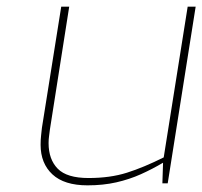

<svg xmlns="http://www.w3.org/2000/svg" viewBox="-20 -551 608 577"><path d="M243 6Q173 6 137.5 -27Q102 -60 102 -116Q102 -131 103.5 -144Q105 -157 106 -167L164 -531H188L130 -162Q129 -153 127.5 -142.5Q126 -132 126 -121Q126 -72 153.5 -44Q181 -16 246 -16Q311 -16 361.5 -32Q412 -48 472 -78L544 -531H568L484 0H468L470 -62Q438 -43 403.5 -27.5Q369 -12 329.5 -3Q290 6 243 6Z"/></svg>

Font: Exo Thin Thin
Style: Italic
Weight: 250
Italic angle: -9°
Version: Version 2.000